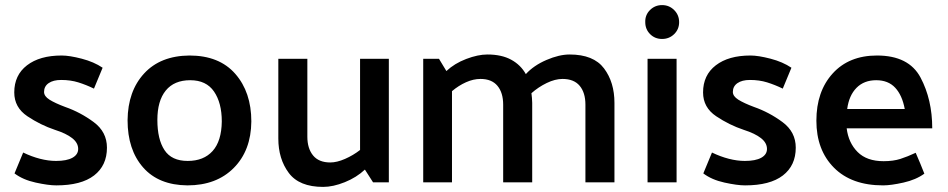

<svg xmlns="http://www.w3.org/2000/svg" viewBox="-20 -716 3721 754"><path d="M349 -368Q318 -383 287.5 -392.5Q257 -402 220 -402Q189 -402 171 -389.5Q153 -377 153 -355Q153 -338 174.5 -324.5Q196 -311 236 -296Q296 -275 348 -236.5Q400 -198 400 -136Q400 -66 349.5 -27Q299 12 201 12Q170 12 120 1Q70 -10 37 -35L71 -117Q104 -101 137 -92.5Q170 -84 200 -84Q242 -84 264.5 -96.5Q287 -109 287 -131Q287 -155 263.5 -173.5Q240 -192 196 -206Q139 -225 87.5 -259.5Q36 -294 36 -353Q36 -421 86 -459.5Q136 -498 222 -498Q253 -498 301 -485.5Q349 -473 383 -450Z M716 12Q603 11 542 -58.5Q481 -128 481 -244Q482 -358 546 -427.5Q610 -497 724 -498Q841 -498 904 -426Q967 -354 967 -239Q966 -125 898 -56.5Q830 12 716 12ZM851 -239Q851 -312 820.5 -356.5Q790 -401 727 -401Q664 -401 631 -360.5Q598 -320 598 -245Q598 -169 626 -126.5Q654 -84 717 -84Q780 -84 815 -123Q850 -162 851 -239Z M1413 -50Q1380 -19 1334 -0.5Q1288 18 1249 18Q1155 18 1114 -37Q1073 -92 1073 -172V-485H1187V-179Q1187 -133 1209.5 -105.5Q1232 -78 1277 -78Q1303 -78 1335 -92Q1367 -106 1394 -127V-485H1507V0H1445Z M2045 -425Q2076 -459 2126 -480.5Q2176 -502 2217 -502Q2311 -502 2352 -447.5Q2393 -393 2393 -312V0H2279V-305Q2279 -352 2256.5 -379Q2234 -406 2189 -406Q2160 -406 2127 -390Q2094 -374 2067 -350Q2068 -341 2069 -331.5Q2070 -322 2070 -312V0H1956V-305Q1956 -352 1933.5 -379Q1911 -406 1867 -406Q1839 -406 1810 -393Q1781 -380 1755 -358V0H1642V-485H1704L1733 -437Q1765 -467 1811 -484.5Q1857 -502 1894 -502Q1950 -502 1987.5 -481.5Q2025 -461 2045 -425Z M2580 -563Q2552 -563 2533 -582Q2514 -601 2514 -629Q2513 -657 2532.5 -676.5Q2552 -696 2580 -696Q2608 -696 2627.5 -676.5Q2647 -657 2647 -629Q2647 -601 2627.5 -582Q2608 -563 2580 -563ZM2523 0V-485H2637V0Z M3054 -368Q3023 -383 2992.5 -392.5Q2962 -402 2925 -402Q2894 -402 2876 -389.5Q2858 -377 2858 -355Q2858 -338 2879.5 -324.5Q2901 -311 2941 -296Q3001 -275 3053 -236.5Q3105 -198 3105 -136Q3105 -66 3054.5 -27Q3004 12 2906 12Q2875 12 2825 1Q2775 -10 2742 -35L2776 -117Q2809 -101 2842 -92.5Q2875 -84 2905 -84Q2947 -84 2969.5 -96.5Q2992 -109 2992 -131Q2992 -155 2968.5 -173.5Q2945 -192 2901 -206Q2844 -225 2792.5 -259.5Q2741 -294 2741 -353Q2741 -421 2791 -459.5Q2841 -498 2927 -498Q2958 -498 3006 -485.5Q3054 -473 3088 -450Z M3641 -212H3305Q3312 -155 3348 -119Q3384 -83 3450 -83Q3488 -83 3516 -92Q3544 -101 3576 -116Q3585 -96 3593.5 -75Q3602 -54 3610 -34Q3577 -10 3528 1Q3479 12 3448 12Q3324 12 3255 -57.5Q3186 -127 3186 -242Q3186 -357 3250 -427.5Q3314 -498 3424 -498Q3549 -498 3595 -411.5Q3641 -325 3641 -212ZM3533 -288Q3523 -342 3495.5 -371.5Q3468 -401 3421 -401Q3373 -401 3343.5 -371Q3314 -341 3307 -288Z"/></svg>

Font: Palanquin SemiBold
Style: Regular
Weight: 600
Designer: Pria Ravichandran
Version: Version 1.0.4